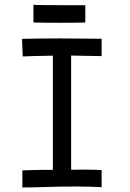

<svg xmlns="http://www.w3.org/2000/svg" viewBox="-20 -800 558 821"><path d="M344.7 -777.8V-703.6H336.4Q308.1 -702.6 237.8 -702.6Q165 -702.6 131.8 -703.6L123 -704.1V-779.8L132.3 -778.8Q164.1 -777.8 256.3 -777.8Q256.3 -777.8 336.4 -777.8ZM74.2 -633.8Q150.4 -635.7 236.8 -635.7Q294.9 -635.7 414.6 -634.3V-560.1Q382.8 -560.1 344.5 -561.3Q306.2 -562.5 284.2 -562.5V-74.2Q294.9 -74.2 313.2 -74.5Q331.5 -74.7 344.2 -74.7Q380.9 -74.7 414.6 -72.8V0.5Q364.7 -2.4 312 -2.4Q301.3 -2.4 276.4 -2.2Q251.5 -2 236.3 -2Q223.1 -2 170.9 -0.2Q118.7 1.5 75.7 1.5V-71.3Q127.4 -73.7 169.4 -73.7H206.1V-562Q112.3 -560.5 77.1 -558.6Z"/></svg>

Font: Fantasque Sans Mono
Style: Regular
Weight: 400
Monospace: yes
Designer: Jany Belluz
Version: Version 1.8.0 ; ttfautohint (v1.8.2)